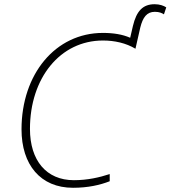

<svg xmlns="http://www.w3.org/2000/svg" viewBox="-20 -880 808 910"><path d="M326 10C397 10 454 -3 500 -21V-55C451 -39 395 -26 330 -26C200 -26 122 -119 122 -269C122 -510 265 -688 468 -688C523 -688 577 -676 622 -649L645 -750C657 -798 676 -824 714 -824C735 -824 748 -818 757 -812L768 -845C756 -853 737 -860 713 -860C657 -860 627 -828 610 -757L597 -701C561 -717 517 -724 468 -724C242 -724 82 -528 82 -267C82 -99 172 10 326 10Z"/></svg>

Font: Noto Sans ExtraLight
Style: Italic
Weight: 200
Italic angle: -12°
Designer: Monotype Design Team
Foundry: Monotype Imaging Inc.
Version: Version 2.013